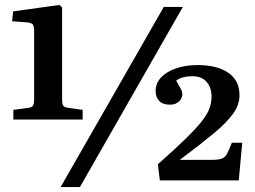

<svg xmlns="http://www.w3.org/2000/svg" viewBox="-20 -742 1031 776"><path d="M34 -259V-298L94 -306Q110 -308 114 -316Q118 -324 118 -340V-613Q118 -634 113.5 -642Q109 -650 85 -652L29 -656L33 -696L220 -722L231 -712V-338Q231 -321 236 -314.5Q241 -308 257 -306L314 -298V-259ZM225 14 642 -714H719L303 14ZM626 -13 618 -78Q688 -140 731 -182Q774 -224 796.5 -253Q819 -282 827 -305Q835 -328 835 -352Q835 -388 815 -411Q795 -434 758 -434Q716 -434 692 -416Q701 -400 709 -386Q717 -372 717 -361Q717 -346 704 -332.5Q691 -319 667 -319Q637 -319 623 -334.5Q609 -350 609 -374Q609 -406 631.5 -429.5Q654 -453 692.5 -466Q731 -479 779 -479Q857 -479 902.5 -448Q948 -417 948 -357Q948 -319 922.5 -283Q897 -247 844 -203Q791 -159 707 -96H838Q863 -96 876.5 -101Q890 -106 898 -121Q906 -136 917 -165H959L945 -13Z"/></svg>

Font: Literata 36pt SemiBold
Style: Regular
Weight: 600
Designer: Latin by Veronika Burian and Jose Scaglione. Greek by Irene Vlachou. Cyrillic by Vera Evstafieva.
Foundry: TypeTogether
Version: Version 3.002